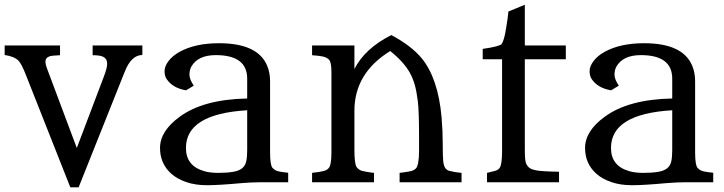

<svg xmlns="http://www.w3.org/2000/svg" viewBox="-26 -786 3124 828"><path d="M84.5 -465.8Q66.4 -511.7 53.7 -524.4Q34.7 -543 -5.9 -548.8V-589.8H232.9V-547.9Q198.2 -546.4 189 -543.5Q169.9 -537.6 169.9 -519.5Q169.9 -509.3 175.8 -493.2L305.2 -147.9L422.4 -457Q436 -493.7 436 -508.8Q436 -523.9 431.2 -530.8Q426.3 -537.6 418 -541.5Q404.3 -547.9 373.5 -547.9V-589.8H587.9V-548.8Q540 -548.8 511.7 -476.1L313 22H277.3Z M799.3 -499Q791 -483.9 791 -464.1Q791 -444.3 809.6 -416.5L776.4 -396.5Q718.8 -406.2 692.9 -444.8Q683.6 -458 683.6 -479Q683.6 -500 700.7 -522.7Q717.8 -545.4 748.5 -562.5Q815.9 -599.6 918.5 -599.6Q1085.4 -599.6 1126 -502.9Q1138.7 -472.7 1138.7 -436V-129.9Q1138.7 -73.2 1149.4 -61.8Q1160.2 -50.3 1175.5 -46.9Q1190.9 -43.5 1216.8 -41V0H1095.7Q1059.6 0 1013.2 3.9Q918 12.7 866.7 12.7Q815.4 12.7 776.4 -1Q737.3 -14.6 712.4 -37.1Q664.1 -80.6 664.1 -147.9Q664.1 -220.7 748.5 -282.2Q850.1 -357.4 1040 -361.3V-446.8Q1040 -548.3 904.8 -548.3Q827.6 -548.3 799.3 -499ZM1040 -310.5H1041L1040 -311ZM1040 -310.5Q775.9 -294.9 775.9 -147.9Q775.9 -70.3 854.5 -47.9Q878.9 -40.5 915.5 -40.5Q952.1 -40.5 977.8 -44.7Q1003.4 -48.8 1017.3 -59.6Q1031.2 -70.3 1035.6 -89.1Q1040 -107.9 1040 -137.7Z M1502.4 -488.3Q1546.9 -576.7 1661.6 -634.8Q1746.1 -589.8 1791.5 -536.1Q1863.3 -449.7 1878.4 -279.3Q1883.3 -220.7 1883.3 -166Q1883.3 -111.3 1885.3 -91.8Q1887.2 -72.3 1893.6 -62.3Q1899.9 -52.2 1912.1 -49.1Q1924.3 -45.9 1936.5 -43.9Q1948.7 -42 1953.9 -41.7Q1959 -41.5 1964.4 -40.5V0H1697.3V-40.5Q1725.1 -43.9 1741.7 -47.1Q1758.3 -50.3 1767.1 -59.1Q1781.2 -73.2 1781.2 -137.7V-194.3Q1781.2 -306.2 1775.9 -349.4Q1770.5 -392.6 1762.5 -420.7Q1754.4 -448.7 1740.7 -473.6Q1713.9 -520.5 1656.7 -565.9Q1502.4 -470.7 1502.4 -308.1V-142.6Q1502.4 -78.1 1512 -65.4Q1521.5 -52.7 1535.6 -49.1Q1549.8 -45.4 1574.2 -42L1586.9 -40.5V0H1319.8V-40Q1322.8 -41.5 1327.4 -41.7Q1332 -42 1344.5 -43.7Q1356.9 -45.4 1370.4 -48.8Q1383.8 -52.2 1391.1 -60.5Q1403.3 -73.7 1403.3 -127V-475.1Q1403.3 -519.5 1392.1 -529.5Q1380.9 -539.6 1364.3 -542.7Q1347.7 -545.9 1319.8 -547.9V-589.8H1502.4Z M2074.2 -40.5Q2096.2 -45.4 2109.1 -49.1Q2122.1 -52.7 2128.4 -61.5Q2139.2 -75.7 2139.2 -134.8V-530.3H2055.7V-575.2Q2127 -585.4 2137.7 -596.2H2137.2Q2147.9 -610.8 2156.2 -661.6Q2164.6 -712.4 2166.5 -736.3L2237.3 -765.6V-589.8H2414.1V-530.3H2237.3V-136.2Q2237.3 -90.8 2243.9 -78.4Q2250.5 -65.9 2260.3 -60.1Q2270 -54.2 2286.6 -51.3Q2313.5 -46.4 2384.8 -45.4V0H2074.2Z M2632.3 -499Q2624 -483.9 2624 -464.1Q2624 -444.3 2642.6 -416.5L2609.4 -396.5Q2551.8 -406.2 2525.9 -444.8Q2516.6 -458 2516.6 -479Q2516.6 -500 2533.7 -522.7Q2550.8 -545.4 2581.5 -562.5Q2648.9 -599.6 2751.5 -599.6Q2918.5 -599.6 2959 -502.9Q2971.7 -472.7 2971.7 -436V-129.9Q2971.7 -73.2 2982.4 -61.8Q2993.2 -50.3 3008.5 -46.9Q3023.9 -43.5 3049.8 -41V0H2928.7Q2892.6 0 2846.2 3.9Q2751 12.7 2699.7 12.7Q2648.4 12.7 2609.4 -1Q2570.3 -14.6 2545.4 -37.1Q2497.1 -80.6 2497.1 -147.9Q2497.1 -220.7 2581.5 -282.2Q2683.1 -357.4 2873 -361.3V-446.8Q2873 -548.3 2737.8 -548.3Q2660.6 -548.3 2632.3 -499ZM2873 -310.5H2874L2873 -311ZM2873 -310.5Q2608.9 -294.9 2608.9 -147.9Q2608.9 -70.3 2687.5 -47.9Q2711.9 -40.5 2748.5 -40.5Q2785.2 -40.5 2810.8 -44.7Q2836.4 -48.8 2850.3 -59.6Q2864.3 -70.3 2868.7 -89.1Q2873 -107.9 2873 -137.7Z"/></svg>

Font: Metamorphous
Style: Regular
Weight: 400
Designer: James Grieshaber
Foundry: James Grieshaber
Version: Version 1.001